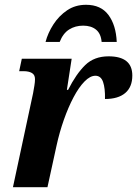

<svg xmlns="http://www.w3.org/2000/svg" viewBox="-20 -781 572 801"><path d="M118 -392Q121 -409 123.5 -424Q126 -439 126 -451Q126 -469 113 -476.5Q100 -484 79 -484H60L71 -536H279L259 -406H264Q298 -473 335.5 -509.5Q373 -546 433 -546Q532 -546 532 -466Q532 -418 502.5 -393Q473 -368 418 -368Q419 -413 410 -439Q401 -465 378 -465Q356 -465 332.5 -441Q309 -417 287 -375.5Q265 -334 246.5 -281.5Q228 -229 216 -174L178 0H34ZM170 -606Q180 -644 203 -679.5Q226 -715 260 -738Q294 -761 339 -761Q401 -761 432.5 -718.5Q464 -676 467 -606H404Q401 -641 380.5 -657.5Q360 -674 327 -674Q294 -674 268.5 -658Q243 -642 229 -606Z"/></svg>

Font: Noto Serif SemiCondensed
Style: Bold Italic
Weight: 700
Width: 4
Italic angle: -12°
Designer: Monotype Design Team
Foundry: Monotype Imaging Inc.
Version: Version 2.014